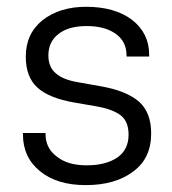

<svg xmlns="http://www.w3.org/2000/svg" viewBox="-20 -534 502 560"><path d="M97.2 -34.2Q46.9 -74.7 46.9 -142.1V-146H112.8V-143.1Q112.8 -101.6 146 -77.1Q177.2 -51.8 232.9 -51.8Q289.1 -51.8 323.2 -75.2Q355 -98.1 355 -141.1Q355 -179.2 333 -196.8Q310.1 -215.3 259.8 -224.1L196.8 -234.9Q122.1 -248 88.9 -278.8Q55.2 -309.6 55.2 -369.1Q55.2 -435.5 104 -475.1Q154.3 -514.2 231 -514.2Q314.5 -514.2 365.2 -476.1Q415 -437 415 -375V-369.1H349.1V-372.1Q349.1 -412.6 317.9 -435.1Q286.1 -458 232.9 -458Q179.7 -458 150.9 -435.1Q121.1 -412.6 121.1 -372.1Q121.1 -338.9 142.1 -320.8Q163.1 -301.3 209 -293.9L274.9 -282.2Q349.6 -269 386.2 -236.8Q420.9 -205.1 420.9 -145Q420.9 -72.3 369.1 -34.2Q316.9 5.9 230 5.9Q146.5 5.9 97.2 -34.2Z"/></svg>

Font: D-DIN-PRO
Style: Regular
Weight: 400
Designer: Charles Nix
Foundry: Datto Inc.
Version: Version 1.000;hotconv 1.0.109;makeotfexe 2.5.65596